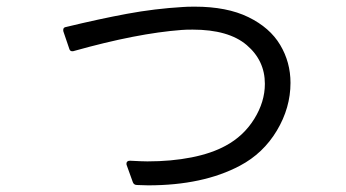

<svg xmlns="http://www.w3.org/2000/svg" viewBox="-20 -543 1040 577"><path d="M360 -51Q360 -60 371 -60Q407 -58 423 -58Q495 -58 555.5 -70Q616 -82 658 -105Q712 -134 744 -185.5Q776 -237 776 -291Q776 -361 721.5 -407.5Q667 -454 559 -454Q538 -454 526 -453Q392 -443 203 -390Q201 -389 197 -389Q190 -389 188 -397L171 -447Q170 -449 170 -453Q170 -461 179 -462Q278 -486 361.5 -501.5Q445 -517 530 -522Q542 -523 565 -523Q662 -523 726.5 -491.5Q791 -460 822 -408Q853 -356 853 -294Q853 -219 812 -150.5Q771 -82 701 -45Q590 14 425 14L392 13Q382 13 379 4L361 -46Q360 -48 360 -51Z"/></svg>

Font: LINE Seed JP_TTF Regular
Style: Regular
Weight: 400
Designer: LINE & Fontrix & Fontworks
Version: Version 1.002